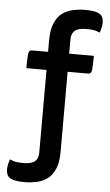

<svg xmlns="http://www.w3.org/2000/svg" viewBox="-62 -778 579 1015"><g transform="rotate(5 228.0 -270.5)"><path d="M110 197Q66 197 44.5 189.5Q23 182 16.5 168.5Q10 155 10 138Q10 124 13 111Q16 98 21 84Q40 93 58 95Q76 97 89 97Q108 97 123 94.5Q138 92 149 85Q160 78 166 65Q172 52 172 31V-560Q172 -618 187.5 -653.5Q203 -689 228.5 -707Q254 -725 285 -731.5Q316 -738 346 -738Q390 -738 411.5 -730.5Q433 -723 439.5 -709.5Q446 -696 446 -679Q446 -665 443 -652Q440 -639 435 -625Q416 -634 398 -636Q380 -638 367 -638Q348 -638 333 -635.5Q318 -633 307 -626Q296 -619 290 -606Q284 -593 284 -572V19Q284 77 268.5 112.5Q253 148 227.5 166Q202 184 171 190.5Q140 197 110 197ZM65 -404Q65 -454 67.5 -477Q70 -500 85 -500H415Q415 -451 412.5 -427.5Q410 -404 395 -404Z"/></g></svg>

Font: Yanone Kaffeesatz ExtraLight
Style: Bold
Weight: 700
Version: Version 2.003